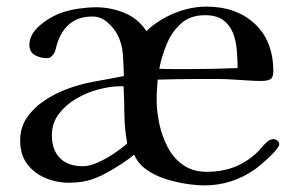

<svg xmlns="http://www.w3.org/2000/svg" viewBox="-20 -560 909 581"><path d="M365 -126Q357 -169 356.5 -212.5Q356 -256 354 -299H345Q314 -299 278 -289.5Q242 -280 210 -261Q178 -242 157.5 -214.5Q137 -187 137 -151Q137 -106 161.5 -81.5Q186 -57 231 -57Q251 -57 276.5 -68.5Q302 -80 326.5 -96.5Q351 -113 365 -126ZM699 -354Q699 -381 696.5 -409.5Q694 -438 684.5 -461.5Q675 -485 655 -499.5Q635 -514 600 -514Q556 -514 528 -489Q500 -464 484.5 -426.5Q469 -389 462 -352Q485 -351 507.5 -351Q530 -351 552 -351Q626 -351 699 -354ZM825 -123Q825 -121 823 -117Q813 -101 790 -80Q767 -59 752 -48Q682 1 599 1Q574 1 542 -4Q510 -9 478 -19.5Q446 -30 421.5 -48Q397 -66 386 -92Q373 -81 352 -67Q331 -53 309 -40.5Q287 -28 271 -22Q252 -14 231 -10.5Q210 -7 189 -7Q151 -7 117 -21.5Q83 -36 62 -64Q41 -92 41 -134Q41 -174 61 -203.5Q81 -233 112 -254Q143 -275 176 -288Q219 -305 264.5 -313Q310 -321 355 -330Q354 -361 352 -393.5Q350 -426 336 -454Q325 -475 305 -492.5Q285 -510 260 -510Q215 -510 188.5 -486Q162 -462 151 -421Q150 -416 148.5 -411Q147 -406 145 -401Q141 -394 135.5 -389Q130 -384 122 -384Q103 -384 86 -393Q69 -402 69 -424Q69 -437 73 -446Q79 -463 95.5 -478.5Q112 -494 132 -505.5Q152 -517 168 -522Q190 -530 219 -534Q248 -538 271 -538Q315 -538 356.5 -521Q398 -504 423 -466Q459 -500 507.5 -520Q556 -540 605 -540Q695 -540 751 -488Q807 -436 807 -344Q807 -325 797.5 -320Q788 -315 771 -315Q751 -315 730.5 -316.5Q710 -318 690 -319Q664 -321 638 -321Q612 -321 586 -321Q554 -321 521.5 -320.5Q489 -320 457 -319Q456 -304 455 -289Q454 -274 454 -259Q454 -224 462 -186Q470 -148 487.5 -114.5Q505 -81 534.5 -60.5Q564 -40 606 -40Q649 -40 685 -53Q721 -66 753 -94Q763 -103 772 -114Q781 -125 791 -133Q799 -139 808 -139Q814 -139 819.5 -134.5Q825 -130 825 -123Z"/></svg>

Font: Kaisei HarunoUmi Medium
Style: Regular
Weight: 500
Designer: Font-Kai, 金井和夫
Foundry: KAZUO KANAI
Version: Version 5.003